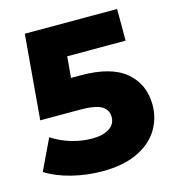

<svg xmlns="http://www.w3.org/2000/svg" viewBox="-107 -791 820 896"><g transform="rotate(-15 303.5 -343.0)"><path d="M584 -225Q584 -160 550.5 -105.5Q517 -51 448.5 -18.5Q380 14 279 14Q205 14 132.5 -4Q60 -22 8 -55L79 -204Q121 -176 171.5 -161Q222 -146 273 -146Q324 -146 354.5 -165.5Q385 -185 385 -220Q385 -255 355 -273Q325 -291 249 -291H59L94 -700H540V-547H258L249 -445H296Q443 -445 513.5 -385Q584 -325 584 -225Z"/></g></svg>

Font: Idrija
Style: Regular
Weight: 800
Designer: Julieta Ulanovsky
Foundry: Julieta Ulanovsky
Version: Version 7.200